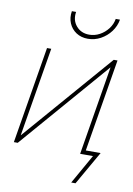

<svg xmlns="http://www.w3.org/2000/svg" viewBox="-96 -789 698 1006"><g transform="rotate(10 253.0 -286.5)"><path d="M397.9 0H375.5L453.6 -472.7H452.6L43.5 0H22.9L108.4 -515.6H130.9L52.2 -42.5H53.2L463.4 -515.6H483.4ZM310.1 -600.6Q274.4 -600.6 248 -617.9Q221.7 -635.3 209.5 -664.3Q197.3 -693.4 203.1 -728.5H225.6Q218.3 -684.1 244.1 -653.6Q270 -623 313.5 -623Q342.8 -623 368.9 -637.2Q395 -651.4 413.3 -675.3Q431.6 -699.2 436.5 -728.5H459Q453.1 -693.4 431.4 -664.3Q409.7 -635.3 377.9 -617.9Q346.2 -600.6 310.1 -600.6ZM355.5 156.2 443.8 0H382.3L386.2 -22.5H480.5L378.4 156.2Z"/></g></svg>

Font: Inter Display Thin
Style: Italic
Weight: 100
Italic angle: -9.39999°
Designer: Rasmus Andersson
Foundry: rsms
Version: Version 4.000;git-a52131595